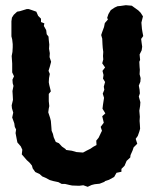

<svg xmlns="http://www.w3.org/2000/svg" viewBox="-20 -700 608 740"><path d="M318 20 301 14 285 16 258 15 248 13 231 9H218L205 2L186 -2L172 -6L155 -15L143 -20L133 -29L116 -37L106 -51L103 -62L94 -73L83 -83L71 -97L64 -105L66 -123L60 -136L47 -151L44 -166L40 -187L42 -201L37 -211L35 -225L27 -247L31 -266L26 -283L25 -294L30 -315L29 -334L28 -349L32 -369L29 -379L28 -393L34 -406L27 -421V-441V-455L26 -470L25 -484L28 -500L29 -518V-530L27 -548L24 -560V-578V-585V-618L26 -632L33 -643L46 -655L57 -657L83 -665H91L103 -661L120 -655L127 -639L138 -628V-615L151 -610L149 -600L158 -584L160 -568L167 -559L168 -546L170 -528L169 -512L172 -495L171 -480L177 -462L172 -443L167 -427L172 -415L169 -399L168 -383L170 -372L176 -348L168 -338V-310L170 -291L168 -282L166 -267L173 -246L176 -234L178 -210L179 -196L184 -184L187 -171L195 -153L207 -148L219 -135L232 -126L235 -122L257 -119L274 -114L300 -112L313 -119L329 -127L339 -134L352 -141L351 -158L360 -169L369 -188L373 -196L368 -211L380 -227L374 -252L386 -263L375 -281L377 -297L381 -323L376 -339L382 -354L380 -366L385 -384L377 -397L379 -411L375 -427L385 -440L374 -456L378 -471L377 -484L378 -500L376 -515L375 -529L374 -551L370 -565L374 -577L381 -596L384 -611L396 -625L393 -631L398 -646L407 -661L422 -671L433 -676L444 -677L465 -680L488 -678L499 -670L513 -660L522 -651L531 -637L525 -613L527 -589L529 -577L532 -561L524 -550L526 -534L528 -520L526 -506L518 -490L520 -469L517 -462L518 -442L519 -431L518 -414L522 -399L521 -385L515 -370L518 -354L519 -340L515 -328L521 -306L520 -292L517 -273L519 -250L518 -234L519 -221L520 -204L517 -193L511 -176L503 -165L509 -146L495 -132L491 -120L483 -102L482 -93L468 -80L460 -61L448 -49V-38L429 -34L420 -18L400 -7L385 -2L382 1L364 8L345 10L333 13Z"/></svg>

Font: Winky Rough SemiBold
Style: Regular
Weight: 600
Designer: Simon Atzbach
Foundry: typofactur
Version: Version 1.206; ttfautohint (v1.8.4.7-5d5b)